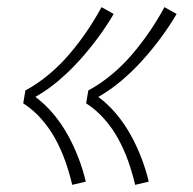

<svg xmlns="http://www.w3.org/2000/svg" viewBox="-20 -611 540 537"><path d="M358 -94Q350 -128 338.5 -160.5Q327 -193 310.5 -223Q294 -253 271.5 -278.5Q249 -304 221 -322L227 -358Q262 -377 293 -403Q324 -429 350 -459.5Q376 -490 398.5 -523Q421 -556 440 -591L474 -572Q454 -538 430 -505.5Q406 -473 379 -443Q352 -413 321 -386.5Q290 -360 255 -340Q283 -319 305.5 -292Q328 -265 345 -234.5Q362 -204 375 -170.5Q388 -137 396 -103ZM182 -94Q174 -128 162.5 -160.5Q151 -193 134.5 -223Q118 -253 95.5 -278.5Q73 -304 45 -322L51 -358Q86 -377 117 -403Q148 -429 174 -459.5Q200 -490 222.5 -523Q245 -556 264 -591L298 -572Q278 -538 254 -505.5Q230 -473 203 -443Q176 -413 145 -386.5Q114 -360 79 -340Q107 -319 129.5 -292Q152 -265 169 -234.5Q186 -204 199 -170.5Q212 -137 220 -103Z"/></svg>

Font: Iosevka Slab Extralight
Style: Italic
Weight: 200
Italic angle: -9°
Monospace: yes
Designer: Belleve Invis
Foundry: Belleve Invis
Version: Version 11.1.1; ttfautohint (v1.8.3)